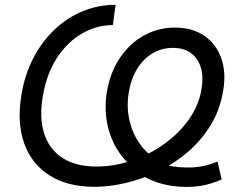

<svg xmlns="http://www.w3.org/2000/svg" viewBox="-20 -758 1007 790"><path d="M749 11.2Q683.6 11.2 626.7 -7.6Q569.8 -26.4 540 -59.1Q492.7 -93.8 462.2 -143.3Q431.6 -192.9 420.4 -253.7Q409.2 -314.5 419.9 -380.9Q433.6 -460.4 473.4 -519.8Q513.2 -579.1 571.8 -611.8Q630.4 -644.5 699.7 -644.5Q771 -644.5 819.8 -611.3Q868.7 -578.1 889.9 -519.8Q911.1 -461.4 898.4 -385.3Q885.7 -307.6 847.7 -244.6Q809.6 -181.6 754.2 -133.8Q698.7 -85.9 633.1 -54Q567.4 -22 499.5 -5.6Q431.6 10.7 368.7 10.7Q258.3 10.7 184.3 -35.9Q110.4 -82.5 79.8 -167.5Q49.3 -252.4 67.9 -366.2Q81.5 -450.2 116.9 -518.6Q152.3 -586.9 204.1 -636Q255.9 -685.1 320.1 -711.7Q384.3 -738.3 455.6 -738.3L444.3 -654.8Q378.4 -654.8 318.4 -620.6Q258.3 -586.4 215.1 -521Q171.9 -455.6 155.8 -360.4Q141.1 -270.5 162.6 -206.1Q184.1 -141.6 238.5 -107.2Q293 -72.8 377 -72.8Q450.2 -72.8 522.5 -97.4Q594.7 -122.1 655.5 -165.5Q716.3 -209 757.3 -266.8Q798.3 -324.7 809.1 -391.1Q817.9 -443.4 805.9 -481.4Q793.9 -519.5 764.6 -540.3Q735.4 -561 691.4 -561Q645.5 -561 607.7 -538.6Q569.8 -516.1 544.4 -474.9Q519 -433.6 509.8 -377.4Q500.5 -322.3 511.5 -268.6Q522.5 -214.8 552 -170.9Q581.5 -127 627.9 -100.1Q651.4 -81.1 682.6 -75Q713.9 -68.8 757.8 -68.8Q784.2 -68.8 812.7 -74.2Q841.3 -79.6 875 -93.3L892.1 -19.5Q872.6 -11.2 850.1 -3.9Q827.6 3.4 802.5 7.3Q777.3 11.2 749 11.2Z"/></svg>

Font: Inter 24pt
Style: Italic
Weight: 400
Italic angle: -9.3988°
Designer: Rasmus Andersson
Foundry: rsms
Version: Version 4.001;git-66647c0bb